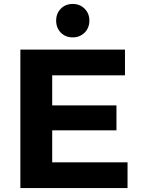

<svg xmlns="http://www.w3.org/2000/svg" viewBox="-20 -951 711 971"><path d="M232 -418H569V-292H232ZM244 -130H625V0H83V-700H612V-570H244ZM348 -762Q311 -762 287.5 -786Q264 -810 264 -847Q264 -883 287.5 -907Q311 -931 348 -931Q384 -931 408 -907Q432 -883 432 -847Q432 -810 408 -786Q384 -762 348 -762Z"/></svg>

Font: MOST Montserrat
Style: Bold
Weight: 700
Designer: Julieta Ulanovsky
Foundry: Julieta Ulanovsky
Version: Version 8.000;March 11, 2024;FontCreator 15.0.0.2926 64-bit